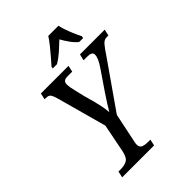

<svg xmlns="http://www.w3.org/2000/svg" viewBox="-262 -1052 1174 1174"><g transform="rotate(-45 324.5 -465.5)"><path d="M86 0 95 -41H116Q144 -41 167 -52Q190 -63 200 -109L237 -296L148 -620Q140 -648 131.5 -660.5Q123 -673 98 -673H88L97 -714H336L327 -673H285Q248 -673 248 -642Q248 -619 257 -583.5Q266 -548 273 -516L292 -448Q299 -421 305 -391Q311 -361 312 -337Q324 -358 339.5 -382Q355 -406 378 -441L464 -567Q482 -594 490.5 -613Q499 -632 499 -648Q499 -661 489 -667Q479 -673 455 -673H425L435 -714H649L640 -673H624Q603 -673 585.5 -652.5Q568 -632 541 -591L333 -293L295 -111Q290 -91 290 -80Q290 -55 307 -48Q324 -41 351 -41H371L362 0ZM259 -784Q276 -803 298.5 -829Q321 -855 342.5 -882Q364 -909 378 -931H466Q473 -897 490 -855Q507 -813 522 -784L519 -771H485Q464 -788 444.5 -815Q425 -842 411 -868Q383 -841 353.5 -815Q324 -789 293 -771H256Z"/></g></svg>

Font: Noto Serif Condensed
Style: Italic
Weight: 400
Width: 3
Italic angle: -12°
Designer: Monotype Design Team
Foundry: Monotype Imaging Inc.
Version: Version 2.014; ttfautohint (v1.8.4.7-5d5b)